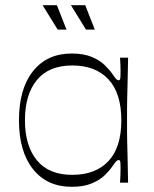

<svg xmlns="http://www.w3.org/2000/svg" viewBox="-20 -703 593 739"><path d="M256 16Q161 16 107 -52Q53 -120 53 -240Q53 -361 107 -429Q161 -497 256 -497Q302 -497 333 -484Q364 -471 383 -452.5Q402 -434 412 -419Q423 -403 427.5 -398.5Q432 -394 437 -394Q442 -394 443 -401.5Q444 -409 444 -430Q444 -439 443.5 -453Q443 -467 442 -481H473Q472 -418 471 -381Q470 -344 469.5 -321.5Q469 -299 469 -282Q469 -265 469 -240Q469 -216 469 -199Q469 -182 469.5 -159.5Q470 -137 471 -100Q472 -63 473 0H442Q443 -14 443.5 -28.5Q444 -43 444 -54Q444 -73 443 -80Q442 -87 437 -87Q432 -87 427.5 -82.5Q423 -78 412 -62Q402 -47 383 -28.5Q364 -10 333 3Q302 16 256 16ZM258 -30Q348 -30 397.5 -83Q447 -136 447 -240Q447 -344 397.5 -397.5Q348 -451 258 -451Q168 -451 122 -395Q76 -339 76 -240Q76 -142 122 -86Q168 -30 258 -30ZM311 -589 253 -683H308L345 -589ZM202 -589 144 -683H199L236 -589Z"/></svg>

Font: Ojuju Light
Style: Regular
Weight: 300
Designer: Chisaokwu Joboson, Mirko Velimirovic
Foundry: Udi Foundry
Version: Version 1.000